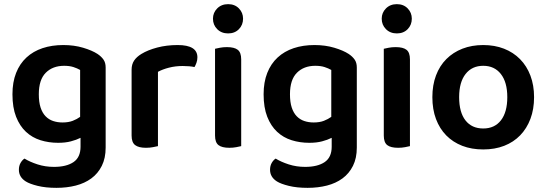

<svg xmlns="http://www.w3.org/2000/svg" viewBox="-20 -705 2633 925"><path d="M368 -41Q348 -31 321.5 -24Q295 -17 260 -17Q215 -17 175 -29.5Q135 -42 105 -70Q75 -98 57.5 -142.5Q40 -187 40 -251Q40 -309 57.5 -353.5Q75 -398 107.5 -428Q140 -458 185 -473Q230 -488 285 -488Q337 -488 380.5 -475Q424 -462 450 -445Q468 -433 478.5 -418Q489 -403 489 -380V6Q489 57 470.5 94Q452 131 420 154.5Q388 178 345 189Q302 200 252 200Q200 200 161.5 190.5Q123 181 104 169Q71 148 71 113Q71 94 79 80Q87 66 98 59Q124 75 161 87Q198 99 240 99Q300 99 334 76Q368 53 368 2ZM366 -142V-368Q352 -376 333.5 -382Q315 -388 289 -388Q234 -388 200.5 -354.5Q167 -321 167 -251Q167 -213 175.5 -187Q184 -161 199.5 -145Q215 -129 236 -122Q257 -115 281 -115Q310 -115 330.5 -123Q351 -131 366 -142Z M741 -1Q732 1 717 4Q702 7 683 7Q648 7 631 -6Q614 -19 614 -52V-369Q614 -395 626 -413Q638 -431 661 -445Q692 -464 737.5 -476Q783 -488 836 -488Q931 -488 931 -429Q931 -415 926.5 -402.5Q922 -390 917 -382Q894 -387 860 -387Q825 -387 794 -379Q763 -371 741 -359Z M1016 -470Q1024 -472 1039.5 -475Q1055 -478 1073 -478Q1109 -478 1125.5 -465Q1142 -452 1142 -419V-1Q1134 1 1118.5 4Q1103 7 1085 7Q1049 7 1032.5 -6Q1016 -19 1016 -52ZM1079 -685Q1111 -685 1131 -664.5Q1151 -644 1151 -615Q1151 -585 1131 -564.5Q1111 -544 1079 -544Q1047 -544 1026.5 -564.5Q1006 -585 1006 -615Q1006 -644 1026.5 -664.5Q1047 -685 1079 -685Z M1578 -41Q1558 -31 1531.5 -24Q1505 -17 1470 -17Q1425 -17 1385 -29.5Q1345 -42 1315 -70Q1285 -98 1267.5 -142.5Q1250 -187 1250 -251Q1250 -309 1267.5 -353.5Q1285 -398 1317.5 -428Q1350 -458 1395 -473Q1440 -488 1495 -488Q1547 -488 1590.5 -475Q1634 -462 1660 -445Q1678 -433 1688.5 -418Q1699 -403 1699 -380V6Q1699 57 1680.5 94Q1662 131 1630 154.5Q1598 178 1555 189Q1512 200 1462 200Q1410 200 1371.5 190.5Q1333 181 1314 169Q1281 148 1281 113Q1281 94 1289 80Q1297 66 1308 59Q1334 75 1371 87Q1408 99 1450 99Q1510 99 1544 76Q1578 53 1578 2ZM1576 -142V-368Q1562 -376 1543.5 -382Q1525 -388 1499 -388Q1444 -388 1410.5 -354.5Q1377 -321 1377 -251Q1377 -213 1385.5 -187Q1394 -161 1409.5 -145Q1425 -129 1446 -122Q1467 -115 1491 -115Q1520 -115 1540.5 -123Q1561 -131 1576 -142Z M1829 -470Q1837 -472 1852.5 -475Q1868 -478 1886 -478Q1922 -478 1938.5 -465Q1955 -452 1955 -419V-1Q1947 1 1931.5 4Q1916 7 1898 7Q1862 7 1845.5 -6Q1829 -19 1829 -52ZM1892 -685Q1924 -685 1944 -664.5Q1964 -644 1964 -615Q1964 -585 1944 -564.5Q1924 -544 1892 -544Q1860 -544 1839.5 -564.5Q1819 -585 1819 -615Q1819 -644 1839.5 -664.5Q1860 -685 1892 -685Z M2308 15Q2252 15 2207 -2.5Q2162 -20 2130 -52.5Q2098 -85 2080.5 -131.5Q2063 -178 2063 -237Q2063 -295 2080.5 -341.5Q2098 -388 2130.5 -420.5Q2163 -453 2208 -470.5Q2253 -488 2308 -488Q2363 -488 2408 -470.5Q2453 -453 2485.5 -420Q2518 -387 2535.5 -340.5Q2553 -294 2553 -237Q2553 -179 2535.5 -132.5Q2518 -86 2486 -53Q2454 -20 2409 -2.5Q2364 15 2308 15ZM2192 -237Q2192 -164 2222.5 -125Q2253 -86 2308 -86Q2363 -86 2393.5 -125.5Q2424 -165 2424 -237Q2424 -309 2393 -348.5Q2362 -388 2308 -388Q2254 -388 2223 -348.5Q2192 -309 2192 -237Z"/></svg>

Font: Baloo 2 Latin SemiBold
Style: Regular
Weight: 400
Designer: Sarang Kulkarni and Ek Type
Foundry: Ek Type
Version: Version 1.001